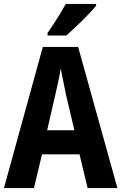

<svg xmlns="http://www.w3.org/2000/svg" viewBox="-20 -953 615 973"><path d="M467 -924V-933H313C289 -888 255 -835 221 -786V-773H316C363 -814 437 -886 467 -924ZM424 0H575L376 -715H197L0 0H152L193 -171H383ZM314 -475 357 -293H219L261 -476C270 -515 283 -571 288 -607C294 -570 306 -518 314 -475Z"/></svg>

Font: Noto Sans Ethiopic Condensed
Style: Bold
Weight: 700
Width: 3
Designer: Monotype Design Team
Foundry: Monotype Imaging Inc.
Version: Version 2.102